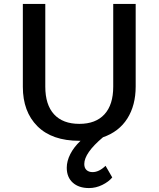

<svg xmlns="http://www.w3.org/2000/svg" viewBox="-20 -700 805 975"><path d="M669 -680V-261Q669 -165 626.5 -98Q584 -31 503 -3Q408 77 408 133Q408 153 419.5 163.5Q431 174 450 174Q483 174 516 142L550 201Q532 223 499.5 239Q467 255 432 255Q380 255 349.5 227.5Q319 200 319 152Q319 118 337 82.5Q355 47 389 15H383Q244 15 170 -59Q96 -133 96 -259V-680H210V-260Q210 -168 254.5 -119.5Q299 -71 383 -71Q466 -71 510.5 -119.5Q555 -168 555 -260V-680Z"/></svg>

Font: Martel Sans SemiBold
Style: Regular
Weight: 600
Designer: Dan Reynolds and Mathieu Réguer
Foundry: Dan Reynolds and Mathieu Réguer
Version: Version 1.002; ttfautohint (v1.1) -l 5 -r 5 -G 72 -x 0 -D la